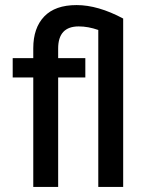

<svg xmlns="http://www.w3.org/2000/svg" viewBox="-20 -736 574 756"><path d="M316 -431H209V0H111V-431H30V-507H111V-546Q111 -626 154 -671Q197 -716 281.5 -716Q366 -716 465 -663V0H367V-618Q327 -632 290 -632Q209 -632 209 -545V-507H316Z"/></svg>

Font: Hind Guntur Medium
Style: Regular
Weight: 500
Designer: Manushi Parikh, Hitesh Malaviya
Foundry: Indian Type Foundry
Version: Version 1.000;PS 1.0;hotconv 1.0.86;makeotf.lib2.5.63406; tt